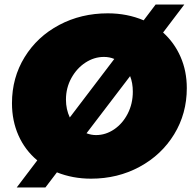

<svg xmlns="http://www.w3.org/2000/svg" viewBox="-20 -775 847 850"><path d="M807 -385Q807 -272 751 -180.5Q695 -89 598 -36.5Q501 16 383 16Q302 16 232 -12L181 55H54L145 -65Q91 -110 62 -175Q33 -240 33 -318Q33 -431 89 -522Q145 -613 242 -664.5Q339 -716 457 -716Q543 -716 616 -685L669 -755H796L702 -631Q752 -586 779.5 -523Q807 -460 807 -385ZM289 -255 486 -514Q465 -523 440 -523Q397 -523 358.5 -498Q320 -473 296 -429.5Q272 -386 272 -334Q272 -291 289 -255ZM568 -369Q568 -408 556 -438L363 -185Q384 -177 405 -177Q448 -177 485.5 -202.5Q523 -228 545.5 -272Q568 -316 568 -369Z"/></svg>

Font: Gontserrat Black
Style: Italic
Weight: 900
Italic angle: -11.3°
Designer: Julieta Ulanovsky
Foundry: Julieta Ulanovsky
Version: Version 6.001